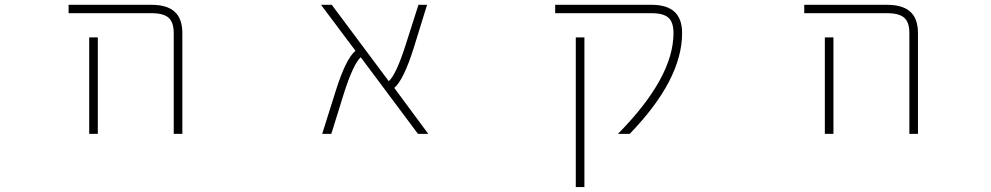

<svg xmlns="http://www.w3.org/2000/svg" viewBox="-20 -544 4040 783"><path d="M597.7 -490.2H259.8V-524.4H597.7Q661.1 -524.4 692.4 -496.1Q723.6 -467.8 723.6 -409.2V2H688.5V-409.2Q688.5 -453.1 667.5 -471.7Q646.5 -490.2 597.7 -490.2ZM343.8 -391.6H378.9V-24.4V2H343.8V-24.4Z M1726.6 2H1684.6L1451.2 -310.5Q1420.9 -283.2 1382.8 -164.1L1331.1 2H1293.9L1349.6 -174.8Q1390.6 -304.7 1429.7 -336.9L1289.1 -524.4H1333L1565.4 -212.9Q1595.7 -240.2 1633.8 -359.4L1686.5 -524.4H1721.7L1667 -347.7Q1626 -217.8 1587.9 -185.5Z M2636.7 -524.4Q2700.2 -524.4 2731 -495.6Q2761.7 -466.8 2761.7 -409.2Q2761.7 -218.8 2547.9 2H2500Q2726.6 -227.5 2726.6 -409.2Q2726.6 -453.1 2706.1 -471.7Q2685.5 -490.2 2636.7 -490.2H2244.1V-524.4ZM2328.1 218.8V-391.6H2363.3V218.8Z M3597.7 -490.2H3259.8V-524.4H3597.7Q3661.1 -524.4 3692.4 -496.1Q3723.6 -467.8 3723.6 -409.2V2H3688.5V-409.2Q3688.5 -453.1 3667.5 -471.7Q3646.5 -490.2 3597.7 -490.2ZM3343.8 -391.6H3378.9V-24.4V2H3343.8V-24.4Z"/></svg>

Font: Gen Shin Gothic Monospace ExtraLight
Style: Regular
Weight: 200
Designer: [Source Han Sans]
Ryoko NISHIZUKA  (kana & ideographs); Paul D. Hunt (Latin, Greek & Cyrillic); Wenlong ZHANG  (bopomofo
Version: Version 1.002.20150607